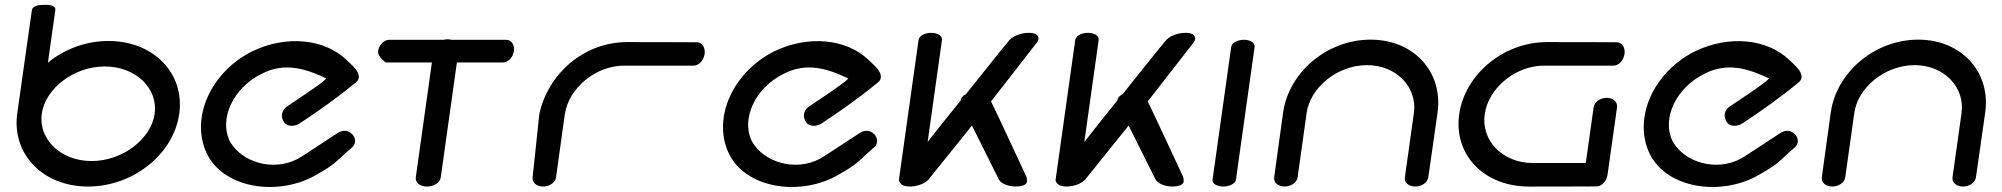

<svg xmlns="http://www.w3.org/2000/svg" viewBox="-20 -750 8048 772"><path d="M333.8 0C516.3 0 677.9 -130.6 700.7 -292.6C723.4 -454.6 598.5 -585.2 416 -585.2C325.6 -585.2 240 -552.9 172.7 -498.3L202.4 -709.7C205.3 -730.7 173.6 -730.5 160 -730.5C145.3 -730.5 111.2 -730.3 108.1 -708.7L49.4 -294.3C26.5 -131.4 151.3 0 333.8 0ZM147.9 -292.6C161.9 -392.5 275 -482.7 401.6 -482.7C528.2 -482.7 616 -392.5 601.9 -292.6C587.9 -192.7 474.8 -102.5 348.2 -102.5C221.6 -102.5 133.8 -192.7 147.9 -292.6Z M1394.9 -156.8C1413.8 -171.4 1410.6 -198.9 1393.6 -212.7C1376.1 -229.2 1352.2 -225.9 1335.8 -214L1196.3 -122.7C1099 -57.4 970.6 -89.8 915.8 -164.3C910.6 -171.1 906.1 -178.2 902.5 -185.6C862 -272.3 915.8 -396.4 1032.8 -453.6C1125.4 -501.5 1212 -472.9 1292.2 -434.4C1273.9 -413.1 1159.2 -339.6 1130.7 -319.5C1111.5 -305 1108.4 -278.8 1121.7 -259.4C1137 -237 1168.4 -242.7 1185.4 -254.1C1264.4 -306.1 1340.2 -360.6 1410.9 -418.3C1432.1 -435.6 1420.8 -458.1 1410.4 -471.7C1398.8 -486.4 1382.1 -500 1373.5 -508.8C1286 -593.7 1130.7 -610.7 991.5 -542.4C827 -458.4 746 -276.4 810 -136.1C874.4 4.2 1086.8 40.1 1240.2 -40.6C1338.2 -95.3 1325.2 -97.2 1394.9 -156.8Z M1531.4 -498.9C1534.5 -498.6 1609.5 -498.8 1716.6 -498.8C1697.6 -364.1 1651.8 -36.8 1651.8 -36.8C1648.7 -14.8 1671.2 0 1696.8 0C1722.4 0 1749.1 -14.6 1752.2 -36.8L1817.1 -498.8C1918.1 -498.9 2001.9 -498.9 2001.9 -498.9C2024.4 -498.9 2043 -521 2046.3 -544.5C2049.6 -567.9 2037.4 -590 2014.7 -590H1795.7C1793.4 -590.6 1785.6 -592 1780 -592C1774.3 -592 1770.5 -591.6 1763.7 -590H1544.6C1522.1 -589.4 1503.7 -568.2 1500.3 -544.5C1497.2 -522 1531.4 -498.9 1531.4 -498.9Z M2250.7 -288.5C2265.9 -397.2 2376.5 -486 2488.4 -486C2606 -486 2768.5 -486 2768.5 -486C2791.3 -486 2809.8 -508.8 2813.2 -533C2816.5 -557.2 2804.5 -580 2781.8 -580C2781.8 -580 2672.1 -580.8 2501.7 -580.8C2325.4 -580.8 2181.7 -449.9 2148.6 -290.9L2148.5 -290.5L2148.4 -290C2148.3 -289.2 2122.4 -43.7 2121.4 -35.5C2119.4 -15.6 2138.7 0 2163.4 0C2187.5 0 2212.5 -14.6 2215.6 -36.6C2215.9 -38.2 2216.1 -39.8 2216.3 -41.4C2219.6 -65.4 2236.4 -186.7 2250.7 -288.5Z M3493.9 -156.8C3512.8 -171.4 3509.6 -198.9 3492.6 -212.7C3475.1 -229.2 3451.2 -225.9 3434.8 -214L3295.3 -122.7C3198 -57.4 3069.6 -89.8 3014.8 -164.3C3009.6 -171.1 3005.1 -178.2 3001.5 -185.6C2961 -272.3 3014.8 -396.4 3131.8 -453.6C3224.4 -501.5 3311 -472.9 3391.2 -434.4C3372.9 -413.1 3258.2 -339.6 3229.7 -319.5C3210.5 -305 3207.4 -278.8 3220.7 -259.4C3236 -237 3267.4 -242.7 3284.4 -254.1C3363.4 -306.1 3439.2 -360.6 3509.9 -418.3C3531.1 -435.6 3519.8 -458.1 3509.4 -471.7C3497.8 -486.4 3481.1 -500 3472.5 -508.8C3385 -593.7 3229.7 -610.7 3090.5 -542.4C2926 -458.4 2845 -276.4 2909 -136.1C2973.4 4.2 3185.8 40.1 3339.2 -40.6C3437.2 -95.3 3424.2 -97.2 3493.9 -156.8Z M3673.4 -589.5C3673.1 -588 3594.6 -28.4 3594.5 -28C3593.7 -22.5 3595.2 -18.6 3600.3 -13.5C3605.4 -5.2 3619.2 0 3637.6 0C3666 0 3698.9 -11.1 3713.3 -28L3888.1 -245.2L3996.3 -28.1C4005.9 -11.2 4035.6 0 4064.1 0C4084.8 0 4107.6 -5.2 4109.1 -19.3C4109.9 -25.6 4109.3 -31.9 4107.6 -37.6L4107.6 -38L4107.5 -38.2C4106 -41.4 3985.9 -300.4 3964.9 -342.2L4149.7 -579.6C4159.9 -592.7 4156.5 -606.7 4143.5 -613.3C4136.5 -616.5 4127.7 -618 4117.1 -618C4088.8 -618 4056.4 -607.5 4039.6 -589.7C4016.5 -563.5 3863.6 -370.3 3863.4 -370.8C3853.3 -366.1 3843.9 -358.3 3842.7 -345.7C3798.1 -290.7 3749.8 -231.1 3709.9 -179.2L3767.6 -589.8C3769.3 -607.3 3748.2 -618 3724.5 -618C3701.3 -618 3676.9 -608 3673.4 -589.5Z M4303.4 -589.5C4303.1 -588 4224.6 -28.4 4224.5 -28C4223.7 -22.5 4225.2 -18.6 4230.3 -13.5C4235.4 -5.2 4249.2 0 4267.6 0C4296 0 4328.9 -11.1 4343.3 -28L4518.1 -245.2L4626.3 -28.1C4635.9 -11.2 4665.6 0 4694.1 0C4714.8 0 4737.6 -5.2 4739.1 -19.3C4739.9 -25.6 4739.3 -31.9 4737.6 -37.6L4737.6 -38L4737.5 -38.2C4736 -41.4 4615.9 -300.4 4594.9 -342.2L4779.7 -579.6C4789.9 -592.7 4786.5 -606.7 4773.5 -613.3C4766.5 -616.5 4757.7 -618 4747.1 -618C4718.8 -618 4686.4 -607.5 4669.6 -589.7C4646.5 -563.5 4493.6 -370.3 4493.4 -370.8C4483.3 -366.1 4473.9 -358.3 4472.7 -345.7C4428.1 -290.7 4379.8 -231.1 4339.9 -179.2L4397.6 -589.8C4399.3 -607.3 4378.2 -618 4354.5 -618C4331.3 -618 4306.9 -608 4303.4 -589.5Z M4930.5 -561.5C4930.1 -560 4855.5 -28.4 4855.5 -28C4853 -10.7 4875.1 0 4898.6 0C4922.1 0 4947.1 -10.6 4949.6 -28L5024.6 -561.8C5026.4 -579.1 5005.3 -590 4981.5 -590C4958.3 -590 4934 -580 4930.5 -561.5Z M5490.9 -590.6C5316.1 -590.6 5162 -459.5 5139.3 -297.9C5117.3 -141.7 5103.3 -36.8 5103.3 -36.8C5100.2 -14.7 5121.1 0 5145.2 0C5169.2 0 5194.3 -14.6 5197.4 -36.6L5233.8 -296C5248 -397.4 5356.4 -488.1 5476.5 -488.1C5596.5 -488.1 5679.4 -397.4 5665.1 -296C5650.1 -188.8 5628.7 -36.6 5628.7 -36.6C5625.6 -14.6 5646.5 0 5670.6 0C5694.3 0 5718.9 -14 5722.7 -36.2C5722.9 -37.5 5738.2 -141.3 5760.2 -297.9C5782.9 -459.5 5665.7 -590.6 5490.9 -590.6Z M5847.2 -290.3C5824.7 -129.9 5943.8 0.2 6129 0.2C6290.5 0.2 6399.1 -0.5 6399.1 -0.5C6421.8 -0.5 6440.3 -23.4 6443.7 -47.6L6481.8 -318.6C6485 -341.3 6464.2 -356.6 6440.1 -356.6C6415.9 -356.6 6390.9 -341.3 6387.7 -318.6L6356.2 -94.6C6301.8 -94.6 6211.8 -94.6 6142.3 -94.6C6024.3 -94.6 5934.6 -182.7 5949.7 -290.3C5964.8 -398 6075.3 -486 6187.2 -486C6304.8 -486 6467.3 -486 6467.3 -486C6490.1 -486 6508.5 -508.8 6511.9 -533C6515.3 -556.8 6504 -579.3 6481.2 -580C6479.8 -580.1 6371.2 -580.8 6200.5 -580.8C6024.6 -580.8 5869.8 -450.6 5847.2 -290.3Z M7195.9 -156.8C7214.8 -171.4 7211.6 -198.9 7194.6 -212.7C7177.1 -229.2 7153.2 -225.9 7136.8 -214L6997.3 -122.7C6900 -57.4 6771.6 -89.8 6716.8 -164.3C6711.6 -171.1 6707.1 -178.2 6703.5 -185.6C6663 -272.3 6716.8 -396.4 6833.8 -453.6C6926.4 -501.5 7013 -472.9 7093.2 -434.4C7074.9 -413.1 6960.2 -339.6 6931.7 -319.5C6912.5 -305 6909.4 -278.8 6922.7 -259.4C6938 -237 6969.4 -242.7 6986.4 -254.1C7065.4 -306.1 7141.2 -360.6 7211.9 -418.3C7233.1 -435.6 7221.8 -458.1 7211.4 -471.7C7199.8 -486.4 7183.1 -500 7174.5 -508.8C7087 -593.7 6931.7 -610.7 6792.5 -542.4C6628 -458.4 6547 -276.4 6611 -136.1C6675.4 4.2 6887.8 40.1 7041.2 -40.6C7139.2 -95.3 7126.2 -97.2 7195.9 -156.8Z M7692.9 -590.6C7518.1 -590.6 7364 -459.5 7341.3 -297.9C7319.3 -141.7 7305.3 -36.8 7305.3 -36.8C7302.2 -14.7 7323.1 0 7347.2 0C7371.2 0 7396.3 -14.6 7399.4 -36.6L7435.8 -296C7450 -397.4 7558.4 -488.1 7678.5 -488.1C7798.5 -488.1 7881.4 -397.4 7867.1 -296C7852.1 -188.8 7830.7 -36.6 7830.7 -36.6C7827.6 -14.6 7848.5 0 7872.6 0C7896.3 0 7920.9 -14 7924.7 -36.2C7924.9 -37.5 7940.2 -141.3 7962.2 -297.9C7984.9 -459.5 7867.7 -590.6 7692.9 -590.6Z"/></svg>

Font: Hi.
Style: Black
Weight: 400
Designer: Mew Too, Robert Jablonski
Foundry: Cannot Into Space Fonts
Version: Version 1.996